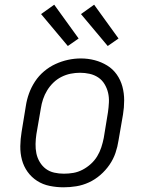

<svg xmlns="http://www.w3.org/2000/svg" viewBox="-20 -790 640 818"><path d="M251 8Q221 8 191.5 2Q162 -4 138 -19.5Q114 -35 97.5 -58Q81 -81 73.5 -109Q66 -137 66.5 -167.5Q67 -198 72 -228L90 -338Q94 -365 103.5 -391.5Q113 -418 129 -442.5Q145 -467 167.5 -486Q190 -505 216 -517Q242 -529 269.5 -535Q297 -541 324 -541Q355 -541 383.5 -533.5Q412 -526 436.5 -511Q461 -496 477.5 -472.5Q494 -449 501.5 -421Q509 -393 509 -362.5Q509 -332 504 -302L485 -192Q481 -165 472 -138.5Q463 -112 446.5 -88Q430 -64 407.5 -44.5Q385 -25 359 -13Q333 -1 305.5 3.5Q278 8 251 8ZM252 -50Q273 -50 293 -53.5Q313 -57 332 -67Q351 -77 367 -91.5Q383 -106 394 -124Q405 -142 411.5 -162Q418 -182 422 -202L440 -312Q443 -333 444 -354Q445 -375 440.5 -394.5Q436 -414 425.5 -431.5Q415 -449 398.5 -460Q382 -471 362 -475.5Q342 -480 321 -480Q301 -480 281 -476Q261 -472 242 -462.5Q223 -453 207.5 -438Q192 -423 181 -405Q170 -387 163.5 -367.5Q157 -348 154 -328L135 -218Q132 -198 131.5 -177Q131 -156 135 -136.5Q139 -117 149.5 -99.5Q160 -82 175.5 -70.5Q191 -59 211 -54.5Q231 -50 252 -50ZM439 -594 325 -730 381 -770 485 -626ZM269 -594 155 -730 211 -770 315 -626Z"/></svg>

Font: Iosevka Slab LtExObl
Style: Regular
Weight: 300
Width: 7
Italic angle: -9°
Monospace: yes
Designer: Belleve Invis
Foundry: Belleve Invis
Version: Version 11.1.0; ttfautohint (v1.8.3)